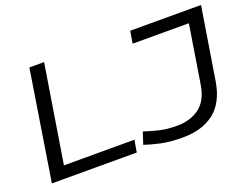

<svg xmlns="http://www.w3.org/2000/svg" viewBox="-109 -921 1487 1152"><g transform="rotate(-20 634.5 -345.0)"><path d="M49 0 160 -700H254L154 -77H604L591 0ZM643 -30 668 -106Q712 -92 760.5 -80Q809 -68 875 -68Q958 -68 1016.5 -110.5Q1075 -153 1091 -253L1150 -622H791L804 -700H1256L1182 -240Q1161 -111 1084 -50.5Q1007 10 883 10Q804 10 747 -2Q690 -14 643 -30Z"/></g></svg>

Font: Georama Extended
Style: Italic
Weight: 400
Width: 7
Italic angle: -9°
Designer: Jean-Baptiste Levee
Foundry: Production Type
Version: Version 1.000